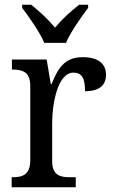

<svg xmlns="http://www.w3.org/2000/svg" viewBox="-20 -786 479 806"><path d="M166 -606H257C276 -651 321 -715 350 -753V-766H312C277 -739 239 -704 211 -670C183 -704 145 -739 111 -766H73V-753C102 -715 147 -651 166 -606ZM29 0H298V-42H273C233 -42 199 -50 199 -109V-270C199 -353 223 -481 288 -481C324 -481 337 -458 337 -403C400 -403 425 -431 425 -472C425 -518 393 -546 327 -546C248 -546 222 -495 197 -434H193L176 -536H30V-494H33C73 -494 107 -485 107 -426V-114C107 -51 74 -42 32 -42H29Z"/></svg>

Font: Noto Serif Sinhala SemiCondensed
Style: Regular
Weight: 400
Width: 4
Designer: Jelle Bosma - Monotype Design Team
Foundry: Monotype Imaging Inc.
Version: Version 2.007